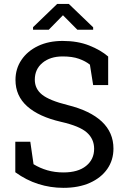

<svg xmlns="http://www.w3.org/2000/svg" viewBox="-20 -925 629 956"><path d="M295.9 10.3Q231 10.3 170.9 -8.8Q110.8 -27.8 56.2 -67.4V-219.2H130.9L147 -107.4Q178.7 -87.9 215.8 -77.1Q252.9 -66.4 295.9 -66.4Q368.7 -66.4 408.7 -98.9Q448.7 -131.3 448.7 -184.1Q448.7 -232.9 412.6 -265.1Q376.5 -297.4 283.7 -318.4Q173.3 -343.8 115.2 -395.8Q57.1 -447.8 57.1 -526.9Q57.1 -582.5 86.7 -626.5Q116.2 -670.4 168.9 -695.8Q221.7 -721.2 292 -721.2Q366.7 -721.2 424.1 -698.5Q481.4 -675.8 518.6 -643.6V-501.5H443.8L427.7 -603Q405.8 -620.6 373 -632.3Q340.3 -644 292 -644Q230 -644 191.7 -612.3Q153.3 -580.6 153.3 -528.3Q153.3 -482.4 189.9 -453.4Q226.6 -424.3 316.9 -401.9Q429.2 -374 487.1 -319.6Q544.9 -265.1 544.9 -185.1Q544.9 -127.9 514.2 -83.7Q483.4 -39.6 427.5 -14.6Q371.6 10.3 295.9 10.3ZM144.5 -776.9V-789.6L264.6 -905.3H322.8L443.8 -789.1V-776.9H365.2L293.5 -849.1L222.7 -776.9Z"/></svg>

Font: Roboto Slab
Style: Regular
Weight: 400
Designer: Google
Version: Version 2.000; ttfautohint (v1.8.1.43-b0c9)